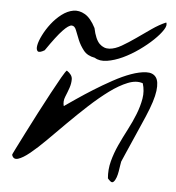

<svg xmlns="http://www.w3.org/2000/svg" viewBox="-48 -668 658 716"><g transform="rotate(5 281.0 -310.0)"><path d="M380.9 -10.7Q377.9 -43 386.2 -74.7Q394.5 -106.4 408.7 -137.2Q422.9 -168 439 -198.7Q455.1 -229.5 466.8 -259.3Q478.5 -289.1 483.4 -317.9Q488.3 -346.7 479.5 -375Q455.1 -383.8 423.3 -371.1Q391.6 -358.4 356.4 -332.5Q321.3 -306.6 283.7 -272Q246.1 -237.3 210.4 -201.7Q174.8 -166 142.6 -133.8Q110.4 -101.6 84.5 -80.6Q58.6 -59.6 41 -54.2Q23.4 -48.8 17.6 -66.4Q16.6 -67.4 28.8 -91.3Q41 -115.2 59.1 -151.4Q77.1 -187.5 99.1 -229.5Q121.1 -271.5 140.6 -308.1Q160.2 -344.7 174.8 -370.1Q189.5 -395.5 193.4 -397.5Q213.9 -383.8 214.4 -367.7Q214.8 -351.6 209 -334.5Q203.1 -317.4 195.8 -299.8Q188.5 -282.2 193.4 -264.6Q209 -275.4 236.8 -294.4Q264.6 -313.5 297.4 -334Q330.1 -354.5 365.7 -374Q401.4 -393.6 432.6 -404.8Q463.9 -416 488.8 -417Q513.7 -418 525.4 -402.3Q537.1 -386.7 532.7 -351.1Q528.3 -315.4 502 -253.9Q499 -247.1 487.8 -221.2Q476.6 -195.3 463.4 -165.5Q450.2 -135.7 439 -109.9Q427.7 -84 424.8 -77.1Q423.8 -73.2 422.4 -63Q420.9 -52.7 418.9 -40.5Q417 -28.3 413.1 -17.1Q409.2 -5.9 403.3 0Q397.5 5.9 389.6 -1.5Q381.8 -8.8 380.9 -10.7ZM293 -454.1Q264.6 -459 250.5 -477.1Q236.3 -495.1 228 -515.1Q219.7 -535.2 213.9 -550.8Q208 -566.4 196.8 -566.4Q185.5 -566.4 164.1 -543.9Q142.6 -521.5 104.5 -465.8Q85 -454.1 78.6 -460Q72.3 -465.8 75.2 -481.9Q78.1 -498 89.4 -520.5Q100.6 -543 117.2 -564.5Q133.8 -585.9 154.8 -602.1Q175.8 -618.2 197.8 -622.1Q219.7 -626 241.7 -613.3Q263.7 -600.6 282.2 -564.5Q291 -522.5 307.1 -506.8Q323.2 -491.2 344.2 -492.7Q365.2 -494.1 389.6 -508.3Q414.1 -522.5 440.4 -541Q466.8 -559.6 494.1 -578.6Q521.5 -597.7 546.9 -608.4Q552.7 -598.6 541 -580.6Q529.3 -562.5 507.3 -541.5Q485.4 -520.5 456.5 -500Q427.7 -479.5 397.5 -465.3Q367.2 -451.2 339.4 -446.8Q311.5 -442.4 293 -454.1Z"/></g></svg>

Font: Nothing You Could Do
Style: Regular
Weight: 400
Version: Version 1.005